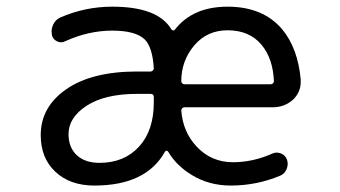

<svg xmlns="http://www.w3.org/2000/svg" viewBox="-20 -578 1040 587"><path d="M189.5 -168Q189.5 -127 214.8 -103.5Q240.2 -80.1 284.2 -80.1Q359.4 -80.1 404.8 -129.4Q450.2 -178.7 450.2 -264.6V-281.2Q450.2 -291 440.4 -291H399.4Q300.8 -291 245.1 -254.9Q189.5 -218.8 189.5 -168ZM543.9 -250Q540 -250 537.1 -247.1Q534.2 -244.1 534.2 -240.2Q539.1 -174.8 581.1 -129.9Q626 -82 692.4 -82Q752.9 -82 812.5 -108.4Q825.2 -114.3 838.9 -108.9Q852.5 -103.5 857.4 -89.8Q862.3 -76.2 856.4 -61.5Q850.6 -46.9 836.9 -41Q764.6 -10.7 685.5 -10.7Q619.1 -10.7 566.4 -43Q519.5 -71.3 494.1 -114.3Q492.2 -117.2 489.3 -117.2Q486.3 -117.2 484.4 -114.3Q426.8 -10.7 268.6 -10.7Q194.3 -10.7 149.4 -52.7Q104.5 -94.7 104.5 -165Q104.5 -251 182.6 -305.2Q260.7 -359.4 399.4 -359.4H440.4Q444.3 -359.4 447.3 -362.3Q450.2 -365.2 450.2 -369.1Q446.3 -434.6 421.9 -458Q393.6 -484.4 323.2 -484.4Q251 -484.4 179.7 -452.1Q167 -445.3 154.3 -451.7Q141.6 -458 138.7 -470.7Q137.7 -476.6 137.7 -481.4Q137.7 -492.2 142.6 -502.9Q149.4 -517.6 164.1 -524.4Q240.2 -557.6 323.2 -557.6Q462.9 -557.6 503.9 -488.3Q505.9 -485.4 509.3 -484.9Q512.7 -484.4 514.6 -487.3Q569.3 -557.6 675.8 -557.6Q784.2 -557.6 842.8 -488.3Q890.6 -430.7 899.4 -335Q899.4 -331.1 899.4 -327.1Q899.4 -296.9 877 -274.4Q850.6 -250 813.5 -250ZM534.2 -329.1Q534.2 -326.2 537.1 -323.2Q540 -320.3 543.9 -320.3H807.6Q811.5 -320.3 814.5 -323.2Q817.4 -326.2 817.4 -329.1Q817.4 -330.1 817.4 -330.1Q814.5 -399.4 779.3 -441.4Q742.2 -485.4 675.8 -485.4Q613.3 -485.4 574.2 -439.5Q534.2 -392.6 534.2 -329.1Z"/></svg>

Font: Rounded-X Mgen+ 2m regular
Style: Regular
Weight: 400
Designer: [Source Han Sans]
Ryoko NISHIZUKA  (kana & ideographs); Paul D. Hunt (Latin, Greek & Cyrillic); Wenlong ZHANG  (bopomofo
Version: Version 1.059.20150602